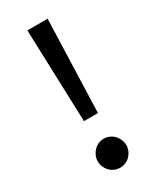

<svg xmlns="http://www.w3.org/2000/svg" viewBox="-187 -774 693 842"><g transform="rotate(-30 159.5 -352.5)"><path d="M123.5 -246.6 107.4 -715.3H210L194.3 -246.6ZM159.7 9.8Q144 9.8 130.9 3.9Q117.7 -2 108.2 -12Q98.6 -22 93 -35.2Q87.4 -48.3 87.4 -62.5Q87.4 -77.1 93 -90.6Q98.6 -104 108.2 -114.3Q117.7 -124.5 130.9 -130.6Q144 -136.7 159.7 -136.7Q174.8 -136.7 188.2 -130.6Q201.7 -124.5 211.2 -114.3Q220.7 -104 226.3 -90.6Q231.9 -77.1 231.9 -62.5Q231.9 -48.3 226.3 -35.2Q220.7 -22 211.2 -12Q201.7 -2 188.2 3.9Q174.8 9.8 159.7 9.8Z"/></g></svg>

Font: Proza Libre
Style: Regular
Weight: 400
Designer: Jasper de Waard
Foundry: Jasper de Waard
Version: Version 1.001; ttfautohint (v1.4.1.8-43bc)